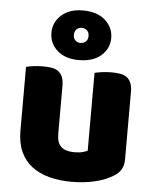

<svg xmlns="http://www.w3.org/2000/svg" viewBox="-54 -799 690 860"><g transform="rotate(5 291.0 -368.5)"><path d="M52 -479Q62 -482 83.5 -485Q105 -488 128 -488Q150 -488 167.5 -485Q185 -482 197 -473Q209 -464 215.5 -448.5Q222 -433 222 -408V-193Q222 -152 242 -134.5Q262 -117 300 -117Q323 -117 337.5 -121Q352 -125 360 -129V-479Q370 -482 391.5 -485Q413 -488 436 -488Q458 -488 475.5 -485Q493 -482 505 -473Q517 -464 523.5 -448.5Q530 -433 530 -408V-104Q530 -54 488 -29Q453 -7 404.5 4.5Q356 16 299 16Q245 16 199.5 4Q154 -8 121 -33Q88 -58 70 -97.5Q52 -137 52 -193ZM152 -641Q152 -688 187.5 -720.5Q223 -753 284 -753Q349 -753 385 -720.5Q421 -688 421 -641Q421 -594 385 -562Q349 -530 284 -530Q223 -530 187.5 -562Q152 -594 152 -641ZM253 -641Q253 -625 262.5 -616Q272 -607 285 -607Q300 -607 309.5 -616Q319 -625 319 -641Q319 -657 309.5 -666Q300 -675 285 -675Q272 -675 262.5 -666Q253 -657 253 -641Z"/></g></svg>

Font: Baloo Bhaijaan
Style: Regular
Weight: 400
Designer: Devika Bhansali and Ek Type
Foundry: Ek Type
Version: Version 1.443;PS 1.000;hotconv 16.6.51;makeotf.lib2.5.65220;